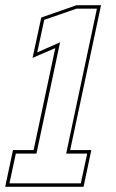

<svg xmlns="http://www.w3.org/2000/svg" viewBox="-64 -720 446 740"><path d="M-44 0 -14 -141.5H65.5L149 -534.5L61.5 -497L95 -652.5L231.5 -700H325.5L206.5 -141.5H288L258 0ZM-27.5 -13.5H247.5L272 -128H191L309.5 -686.5H230.5L106.5 -643.5L79.5 -518L167.5 -557L76.5 -128H-3Z"/></svg>

Font: Tourney Condensed Thin
Style: Italic
Weight: 100
Width: 3
Italic angle: -12°
Designer: Tyler Finck
Foundry: Etcetera Type Co
Version: Version 1.010; ttfautohint (v1.8.3)